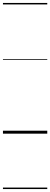

<svg xmlns="http://www.w3.org/2000/svg" viewBox="-20 -905 340 1300"><path d="M0 365H300V375H0ZM0 -20H300V0H0ZM0 -505H300V-500H0ZM0 -885H300V-875H0Z"/></svg>

Font: Playwrite IS Guides
Style: Regular
Weight: 400
Designer: Veronika Burian, José Scaglione
Foundry: TypeTogether
Version: Version 1.003